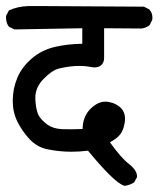

<svg xmlns="http://www.w3.org/2000/svg" viewBox="-27 -578 547 627"><path d="M260.3 -85.9Q231.4 -82.5 206.5 -82.5Q166.5 -82.5 126.5 -90.8Q93.8 -97.7 69.6 -123.5Q45.4 -149.4 30 -180.4Q14.6 -211.4 14.6 -248.5Q14.6 -288.1 29.3 -323.2Q43.5 -357.9 76.2 -386.5Q108.9 -415 154.3 -425.3Q196.3 -434.6 241.7 -435.1V-485.8L20 -481.9L2.4 -490.7L1.5 -491.7Q-7.3 -502.9 -7.3 -521Q-7.3 -522.5 -7.3 -525.9L2 -543.9Q30.8 -557.1 64 -558.1Q71.8 -558.1 127 -558.1Q182.1 -558.1 442.9 -556.2L460.4 -547.4L460.9 -546.4Q470.7 -536.1 470.7 -520.5Q470.7 -514.2 469.7 -512.2L461.4 -495.6Q448.2 -485.8 433.6 -484.9L313 -485.8V-387.7Q312.5 -374 304.4 -366Q296.4 -357.9 281.7 -357.9Q276.4 -357.9 269 -359.4Q252 -362.8 232.9 -362.8Q225.1 -362.8 216.8 -362.3Q188.5 -359.9 165 -354Q142.6 -348.6 114.3 -319.3Q88.4 -292.5 88.4 -258.8Q88.4 -249.5 89.6 -238.8Q90.8 -228 92.3 -221.7Q95.2 -208 100.1 -199.7Q109.4 -184.6 127.9 -170.9Q146.5 -157.7 175.8 -156.2Q188.5 -155.8 205.1 -155.8Q221.7 -155.8 242.7 -156.7Q243.2 -197.3 268.6 -222.7Q292.5 -246.1 316.9 -246.1Q327.6 -246.1 341.3 -241.7Q357.4 -235.8 368.2 -225.1Q381.3 -211.4 381.3 -190.9Q381.3 -178.2 377 -162.6Q371.6 -144.5 360.8 -133.8Q350.1 -123 332 -113.3Q369.1 -61.5 393.6 -43Q420.4 -22 420.4 -2.4Q420.4 -1.5 420.4 0.5L411.1 17.6Q396.5 26.9 380.4 28.8H379.4Q361.8 23.9 328.1 -9.8Q300.3 -37.6 260.3 -85.9Z"/></svg>

Font: Bakudai
Style: Medium
Weight: 500
Version: Version 1.48